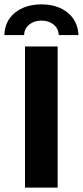

<svg xmlns="http://www.w3.org/2000/svg" viewBox="-37 -856 378 876"><path d="M77 -644H226V0H77ZM321 -696H231Q230 -726 207.5 -744Q185 -762 152 -762Q119 -762 96.5 -744Q74 -726 73 -696H-17Q-15 -761 32 -798.5Q79 -836 152 -836Q225 -836 271.5 -798.5Q318 -761 321 -696Z"/></svg>

Font: Montserrat Ace
Style: Bold
Weight: 700
Designer: Julieta Ulanovsky
Foundry: Julieta Ulanovsky
Version: Version 1